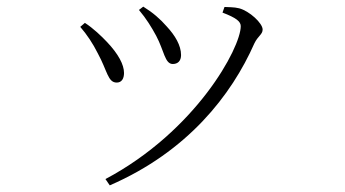

<svg xmlns="http://www.w3.org/2000/svg" viewBox="-20 -511 1040 579"><path d="M399 -481C421 -455 437 -429 451 -403C475 -358 477 -318 501 -318C516 -318 526 -327 526 -345C526 -374 508 -404 483 -431C463 -454 441 -473 412 -491ZM311 48C546 -54 678 -224 747 -380C758 -403 772 -407 772 -422C772 -441 732 -478 701 -486C685 -490 670 -489 657 -490L651 -473C693 -457 706 -446 706 -432C706 -367 571 -116 298 29ZM222 -430C242 -407 260 -380 275 -350C304 -297 305 -262 332 -262C347 -262 354 -274 354 -291C354 -316 337 -348 303 -384C286 -402 261 -426 236 -442Z"/></svg>

Font: Noto Serif CJK HK ExtraLight
Style: Regular
Weight: 200
Designer: Ryoko NISHIZUKA 西塚涼子 (kana & ideographs); Frank Grießhammer (Latin, Greek & Cyrillic); Wenlong ZHANG 张文龙 (bopomofo); San
Foundry: Adobe
Version: Version 2.001;hotconv 1.1.0;makeotfexe 2.6.0